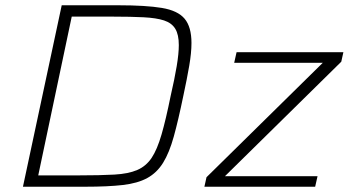

<svg xmlns="http://www.w3.org/2000/svg" viewBox="-20 -708 1330 728"><path d="M67 0 214 -688H429Q533 -688 593.5 -678Q654 -668 680 -637Q706 -606 706 -545Q706 -508 697.5 -458.5Q689 -409 675 -344Q656 -252 639 -190.5Q622 -129 598.5 -91Q575 -53 538.5 -33Q502 -13 445.5 -6.5Q389 0 303 0ZM125 -43H278Q360 -43 413.5 -46Q467 -49 500.5 -63.5Q534 -78 555 -109.5Q576 -141 592.5 -198Q609 -255 627 -344Q642 -409 650 -457Q658 -505 658 -537Q658 -577 644.5 -599Q631 -621 602 -630.5Q573 -640 524.5 -642.5Q476 -645 406 -645H252ZM755 0 763 -36 1204 -470H868L877 -510H1282L1274 -474L833 -40H1184L1175 0Z"/></svg>

Font: Saira SemiExpanded ExtraLight
Style: Italic
Weight: 250
Width: 6
Italic angle: -12°
Designer: Hector Gatti with collaboration of the Omnibus-Type team
Foundry: Omnibus-Type
Version: Version 1.101